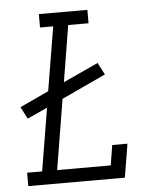

<svg xmlns="http://www.w3.org/2000/svg" viewBox="-53 -781 705 828"><g transform="rotate(-5 300.0 -367.5)"><path d="M36 0V-58H101L146 -330L59 -290L32 -342L157 -400L203 -677H146V-735H356V-677H268L228 -433L380 -503L407 -451L216 -362L166 -58H398L412 -145H478L454 0Z"/></g></svg>

Font: Iosevka Etoile Light Oblique
Style: Regular
Weight: 300
Italic angle: -9°
Designer: Belleve Invis
Foundry: Belleve Invis
Version: Version 15.5.2; ttfautohint (v1.8.4)